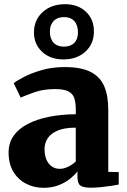

<svg xmlns="http://www.w3.org/2000/svg" viewBox="-20 -885 607 916"><path d="M187.5 11Q142 11 104 -8.8Q66 -28.5 43.5 -66.2Q21 -104 21 -157.5Q21 -203.5 45.2 -237.5Q69.5 -271.5 113.2 -294Q157 -316.5 215.2 -328Q273.5 -339.5 341.5 -340V-363Q341.5 -396.5 334 -417.8Q326.5 -439 305.2 -449.5Q284 -460 243.5 -460Q187 -460 144.8 -445Q102.5 -430 78.5 -419.5L45.5 -488Q58.5 -499 93 -517.2Q127.5 -535.5 177.8 -550.2Q228 -565 288.5 -565Q366.5 -565 411.8 -542.2Q457 -519.5 476.8 -474.5Q496.5 -429.5 496.5 -361.5V-65L546.5 -64V-4.5Q535 -2 512 1.5Q489 5 462.2 7.8Q435.5 10.5 414 10.5Q375.5 10.5 362.5 -0.5Q349.5 -11.5 349.5 -43V-67.5Q337.5 -51 314.8 -32.5Q292 -14 260 -1.5Q228 11 187.5 11ZM266 -79.5Q284 -79.5 305.5 -89.8Q327 -100 341.5 -115V-276Q287.5 -276 254.5 -261.8Q221.5 -247.5 207 -224.5Q192.5 -201.5 192.5 -174.5Q192.5 -144.5 201.5 -123.5Q210.5 -102.5 227 -91Q243.5 -79.5 266 -79.5ZM282.5 -601.5Q219.5 -601.5 180.2 -638.5Q141 -675.5 142 -733.5Q143.5 -792 184.8 -828.5Q226 -865 290.5 -865Q352.5 -865 390.8 -828.2Q429 -791.5 428 -733Q427.5 -675 387 -638.2Q346.5 -601.5 282.5 -601.5ZM285 -662.5Q317 -662.5 334.5 -680.5Q352 -698.5 352 -730Q352 -764.5 334.8 -784Q317.5 -803.5 286 -803.5Q254 -803.5 236 -785Q218 -766.5 218 -734Q218 -700.5 235.5 -681.5Q253 -662.5 285 -662.5Z"/></svg>

Font: Merriweather 28pt Black
Style: Regular
Weight: 900
Version: Version 2.100